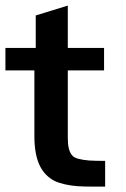

<svg xmlns="http://www.w3.org/2000/svg" viewBox="-24 -674 453 693"><path d="M355.5 -93.3C330.6 -93.3 311.5 -93.8 297.9 -94.7C284.2 -95.7 271.5 -97.7 259.8 -100.6C248.5 -103.5 240.2 -107.9 235.4 -114.3C225.6 -127.4 220.7 -145 220.7 -176.3V-419.9H351.6V-501H220.7V-653.8L105 -618.2V-501H-4.4V-419.9H100.1V-183.6C100.1 -89.4 127.9 -44.9 172.9 -21C194.3 -10.7 227.1 -3.9 255.9 -2C270 -1 287.1 -0.5 306.6 -0.5H355.5Z"/></svg>

Font: Ride
Style: Bold
Weight: 700
Version: Version 3.000